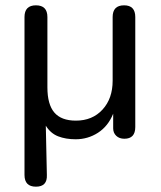

<svg xmlns="http://www.w3.org/2000/svg" viewBox="-20 -514 603 721"><path d="M115 187Q72 187 72 143V-450Q72 -494 115 -494Q158 -494 158 -450V-186Q158 -122 184 -91.5Q210 -61 265 -61Q327 -61 365 -102.5Q403 -144 403 -211V-450Q403 -494 446 -494Q488 -494 488 -450V-37Q488 7 447 7Q428 7 416.5 -4Q405 -15 405 -32V-87Q386 -40 348 -15.5Q310 9 264 9Q227 9 198.5 -2Q170 -13 152 -42L156 143Q158 187 115 187Z"/></svg>

Font: Chiron GoRound TC N
Style: Regular
Weight: 350
Designer: Ryoko NISHIZUKA 西塚涼子 (kana, bopomofo & ideographs); Paul D. Hunt (Latin, Greek & Cyrillic); Sandoll Communications 산돌커뮤니
Foundry: Adobe
Version: Version 1.000;hotconv 1.1.1;makeotfexe 2.6.0